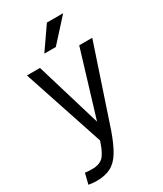

<svg xmlns="http://www.w3.org/2000/svg" viewBox="-222 -784 912 1072"><g transform="rotate(-30 234.0 -247.5)"><path d="M36 132Q57 135 83 135Q125 135 149 114.5Q173 94 194 33L199 18L27 -500H111L237 -81L364 -500H448L281 0Q254 77 226.5 122Q199 167 162 186Q125 205 71 205Q59 205 47 204Q35 203 19 200ZM376 -700 246 -557H172L271 -700Z"/></g></svg>

Font: Epunda Sans
Style: Regular
Weight: 400
Designer: Simon Atzbach
Foundry: typofactur
Version: Version 2.204; ttfautohint (v1.8.4.7-5d5b)